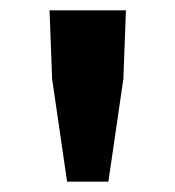

<svg xmlns="http://www.w3.org/2000/svg" viewBox="-20 -706 340 372"><path d="M110 -354 81 -553 76 -686H224L219 -553L190 -354Z"/></svg>

Font: Toshiba Sans
Style: Bold
Weight: 700
Designer: Paul D. Hunt
Foundry: Toshiba Corporation
Version: Version 2.020;PS 2.0;hotconv 1.0.86;makeotf.lib2.5.63406